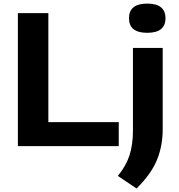

<svg xmlns="http://www.w3.org/2000/svg" viewBox="-20 -813 996 1068"><path d="M79.5 0V-740H249V-133.5H640.5V0ZM739.5 235.5 635.5 165.5Q681 110.5 700.2 51.5Q719.5 -7.5 719.5 -87.5V-546.5H885V-93.5Q885 0 852.2 78.5Q819.5 157 739.5 235.5ZM799 -630.5Q697.5 -630.5 697.5 -711.5Q697.5 -793 799 -793Q900.5 -793 900.5 -711.5Q900.5 -630.5 799 -630.5Z"/></svg>

Font: Encode Sans Expanded
Style: Bold
Weight: 700
Width: 7
Designer: Multiple Designers
Foundry: Impallari Type
Version: Version 3.000; ttfautohint (v1.8.3) -l 8 -r 50 -G 200 -x 14 